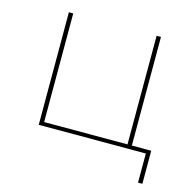

<svg xmlns="http://www.w3.org/2000/svg" viewBox="-97 -617 867 852"><g transform="rotate(15 336.0 -191.5)"><path d="M117 0V-517H137V-18H520V-517H540V0ZM609 134V-8L617 0H520V-18H629V134Z"/></g></svg>

Font: Montserrat Alternates Thin
Style: Regular
Weight: 100
Designer: Julieta Ulanovsky
Foundry: Julieta Ulanovsky
Version: Version 9.000